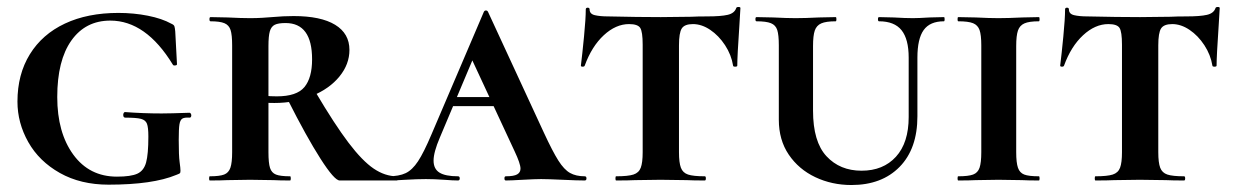

<svg xmlns="http://www.w3.org/2000/svg" viewBox="-20 -517 3534 550"><path d="M30 -226Q30 -304 65.5 -361.5Q101 -419 166 -449.5Q231 -480 319 -480Q363 -480 403.5 -472Q444 -464 471 -449Q478 -446 479.5 -442Q481 -438 482 -427L487 -333Q487 -330 481.5 -329.5Q476 -329 475 -332Q398 -458 296 -458Q225 -458 184.5 -401Q144 -344 144 -239Q144 -137 190 -74Q236 -11 315 -11Q355 -11 373.5 -19.5Q392 -28 398.5 -51.5Q405 -75 405 -126Q405 -152 401 -162.5Q397 -173 384 -176.5Q371 -180 339 -180Q333 -180 333 -188Q333 -191 334.5 -193.5Q336 -196 338 -196Q390 -192 443 -192Q467 -192 523 -194Q525 -194 526.5 -191.5Q528 -189 528 -187Q528 -180 523 -180Q508 -181 502 -177Q496 -173 494 -160.5Q492 -148 492 -116Q492 -71 494.5 -53Q497 -35 497 -28Q497 -22 495 -20.5Q493 -19 485 -16Q418 12 291 12Q211 12 151.5 -21.5Q92 -55 61 -110Q30 -165 30 -226Z M811 0Q781 0 764 -1L696 -2L631 -1Q613 0 581 0Q579 0 579 -6Q579 -12 581 -12Q609 -12 622 -17Q635 -22 640 -36.5Q645 -51 645 -81V-387Q645 -417 640.5 -431Q636 -445 623 -450.5Q610 -456 583 -456Q580 -456 580 -462Q580 -468 583 -468L632 -467Q672 -465 696 -465Q715 -465 731 -466Q747 -467 759 -468Q792 -471 821 -471Q899 -471 940 -446Q981 -421 981 -374Q981 -333 952.5 -298Q924 -263 874.5 -242.5Q825 -222 766 -222Q734 -222 711 -226L710 -248Q735 -241 773 -241Q830 -241 852 -267.5Q874 -294 874 -347Q874 -451 798 -451Q777 -451 767 -446Q757 -441 753 -427.5Q749 -414 749 -385V-81Q749 -50 753.5 -36Q758 -22 770.5 -17Q783 -12 811 -12Q813 -12 813 -6Q813 0 811 0ZM1117 0H953Q938 0 898 -62.5Q858 -125 804 -232L884 -253Q939 -160 978.5 -108Q1018 -56 1050.5 -34Q1083 -12 1117 -12Q1120 -12 1120 -6Q1120 0 1117 0Z M1278 -239H1461L1468 -213H1263ZM1655 0Q1634 0 1592 -2Q1548 -4 1530 -4Q1513 -4 1477 -2Q1443 0 1429 0Q1425 0 1425 -6Q1425 -12 1429 -12Q1452 -12 1461.5 -17.5Q1471 -23 1471 -34Q1471 -48 1454 -84L1327 -357L1371 -434L1240 -123Q1222 -81 1222 -57Q1222 -33 1239 -22.5Q1256 -12 1292 -12Q1297 -12 1297 -6Q1297 0 1292 0Q1278 0 1252 -2Q1224 -4 1200 -4Q1175 -4 1141 -2Q1111 0 1092 0Q1087 0 1087 -6Q1087 -12 1092 -12Q1123 -12 1142 -21Q1161 -30 1177.5 -55Q1194 -80 1216 -132L1366 -483Q1368 -487 1372 -487Q1376 -487 1378 -483L1538 -137Q1563 -83 1579.5 -57Q1596 -31 1613 -21.5Q1630 -12 1655 -12Q1660 -12 1660 -6Q1660 0 1655 0Z M1655 -329Q1654 -326 1649 -326Q1644 -326 1644 -329Q1648 -361 1653 -412.5Q1658 -464 1658 -490Q1658 -495 1663.5 -495Q1669 -495 1669 -490Q1669 -477 1684 -473.5Q1699 -470 1722 -470Q1808 -468 1873 -468L1960 -469Q1977 -470 2006 -470Q2045 -470 2064.5 -474.5Q2084 -479 2089 -494Q2090 -497 2095.5 -497Q2101 -497 2101 -494L2098 -444Q2092 -356 2092 -329Q2092 -326 2086 -326Q2080 -326 2080 -329Q2075 -360 2057 -387.5Q2039 -415 2014.5 -431.5Q1990 -448 1965 -448Q1941 -448 1933 -435.5Q1925 -423 1925 -387V-81Q1925 -51 1930.5 -36.5Q1936 -22 1951 -17Q1966 -12 1999 -12Q2002 -12 2002 -6Q2002 0 1999 0Q1966 0 1947 -1L1872 -2L1799 -1Q1780 0 1745 0Q1743 0 1743 -6Q1743 -12 1745 -12Q1779 -12 1794.5 -17Q1810 -22 1815.5 -36.5Q1821 -51 1821 -81V-389Q1821 -426 1814 -437Q1807 -448 1782 -448Q1744 -448 1709.5 -416Q1675 -384 1655 -329Z M2498 -456Q2495 -456 2495 -462Q2495 -468 2498 -468L2540 -467Q2574 -465 2595 -465Q2611 -465 2643 -467L2684 -468Q2686 -468 2686 -462Q2686 -456 2684 -456Q2644 -456 2626 -431Q2608 -406 2608 -352V-184Q2608 -91 2557 -39Q2506 13 2419 13Q2363 13 2315.5 -9.5Q2268 -32 2239.5 -74Q2211 -116 2211 -174V-387Q2211 -417 2206.5 -431Q2202 -445 2188.5 -450.5Q2175 -456 2147 -456Q2144 -456 2144 -462Q2144 -468 2147 -468L2195 -467Q2235 -465 2259 -465Q2286 -465 2326 -467L2374 -468Q2376 -468 2376 -462Q2376 -456 2374 -456Q2346 -456 2332.5 -450Q2319 -444 2314 -429.5Q2309 -415 2309 -385V-200Q2309 -111 2347.5 -69.5Q2386 -28 2448 -28Q2510 -28 2546.5 -68Q2583 -108 2583 -182V-352Q2583 -405 2562.5 -430.5Q2542 -456 2498 -456Z M2956 -12Q2958 -12 2958 -6Q2958 0 2956 0Q2925 0 2908 -1L2840 -2L2775 -1Q2757 0 2725 0Q2723 0 2723 -6Q2723 -12 2725 -12Q2754 -12 2767.5 -17Q2781 -22 2786 -36.5Q2791 -51 2791 -81V-387Q2791 -417 2786 -431Q2781 -445 2767.5 -450.5Q2754 -456 2725 -456Q2723 -456 2723 -462Q2723 -468 2725 -468L2775 -467Q2815 -465 2840 -465Q2867 -465 2909 -467L2956 -468Q2958 -468 2958 -462Q2958 -456 2956 -456Q2928 -456 2914.5 -450Q2901 -444 2896 -429.5Q2891 -415 2891 -385V-81Q2891 -51 2896 -36.5Q2901 -22 2914 -17Q2927 -12 2956 -12Z M3028 -329Q3027 -326 3022 -326Q3017 -326 3017 -329Q3021 -361 3026 -412.5Q3031 -464 3031 -490Q3031 -495 3036.5 -495Q3042 -495 3042 -490Q3042 -477 3057 -473.5Q3072 -470 3095 -470Q3181 -468 3246 -468L3333 -469Q3350 -470 3379 -470Q3418 -470 3437.5 -474.5Q3457 -479 3462 -494Q3463 -497 3468.5 -497Q3474 -497 3474 -494L3471 -444Q3465 -356 3465 -329Q3465 -326 3459 -326Q3453 -326 3453 -329Q3448 -360 3430 -387.5Q3412 -415 3387.5 -431.5Q3363 -448 3338 -448Q3314 -448 3306 -435.5Q3298 -423 3298 -387V-81Q3298 -51 3303.5 -36.5Q3309 -22 3324 -17Q3339 -12 3372 -12Q3375 -12 3375 -6Q3375 0 3372 0Q3339 0 3320 -1L3245 -2L3172 -1Q3153 0 3118 0Q3116 0 3116 -6Q3116 -12 3118 -12Q3152 -12 3167.5 -17Q3183 -22 3188.5 -36.5Q3194 -51 3194 -81V-389Q3194 -426 3187 -437Q3180 -448 3155 -448Q3117 -448 3082.5 -416Q3048 -384 3028 -329Z"/></svg>

Font: Cormorant SC
Style: Bold
Weight: 700
Designer: Christian Thalmann (Catharsis Fonts)
Foundry: Catharsis Fonts
Version: Version 4.000